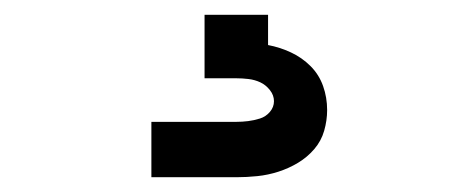

<svg xmlns="http://www.w3.org/2000/svg" viewBox="-20 -20 640 260"><path d="M185 220V145H300Q308 145 316 144Q324 143 332 140.5Q340 138 345.5 131.5Q351 125 351 117Q351 109 345.5 102Q340 95 332.5 91.5Q325 88 316.5 87Q308 86 300 86H257V0H343V41Q359 44 374 51Q389 58 400.5 69.5Q412 81 417.5 96.5Q423 112 423 129Q423 143 419 157Q415 171 405.5 182Q396 193 383.5 200.5Q371 208 357 212.5Q343 217 328.5 218.5Q314 220 300 220Z"/></svg>

Font: Iosevka SS04 Semibold Extended
Style: Regular
Weight: 600
Width: 7
Monospace: yes
Designer: Belleve Invis
Foundry: Belleve Invis
Version: Version 19.0.0; ttfautohint (v1.8.4)